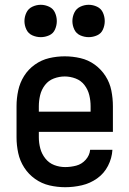

<svg xmlns="http://www.w3.org/2000/svg" viewBox="-20 -773 540 801"><path d="M150 -618Q168 -618 185 -625.5Q202 -633 209.5 -650Q217 -667 217 -685Q217 -703 209.5 -720Q202 -737 185 -745Q168 -753 150 -753Q132 -753 115 -745Q98 -737 90 -720Q82 -703 82 -685Q82 -667 90 -650Q98 -633 115 -625.5Q132 -618 150 -618ZM350 -618Q368 -618 385 -625.5Q402 -633 409.5 -650Q417 -667 417 -685Q417 -703 409.5 -720Q402 -737 385 -745Q368 -753 350 -753Q332 -753 315 -745Q298 -737 290 -720Q282 -703 282 -685Q282 -667 290 -650Q298 -633 315 -625.5Q332 -618 350 -618ZM252 8Q287 8 321.5 0Q356 -8 385 -28.5Q414 -49 430.5 -81Q447 -113 449 -148H356Q354 -125 337.5 -106.5Q321 -88 298 -82Q275 -76 252 -76Q228 -76 206 -84.5Q184 -93 169 -112Q154 -131 148 -154Q142 -177 142 -200V-223H451V-330Q451 -363 444.5 -395.5Q438 -428 420 -456Q402 -484 375 -503.5Q348 -523 315.5 -530.5Q283 -538 250 -538Q217 -538 185 -530.5Q153 -523 125.5 -503.5Q98 -484 80.5 -456Q63 -428 56 -395.5Q49 -363 49 -330V-200Q49 -167 56 -134.5Q63 -102 81 -74Q99 -46 126.5 -26.5Q154 -7 186.5 0.5Q219 8 252 8ZM142 -307V-330Q142 -353 147.5 -376Q153 -399 167.5 -418Q182 -437 204.5 -445.5Q227 -454 250 -454Q273 -454 295.5 -445.5Q318 -437 332.5 -418Q347 -399 352.5 -376Q358 -353 358 -330V-307Z"/></svg>

Font: Iosevka SS08 Medium
Style: Regular
Weight: 500
Monospace: yes
Designer: Belleve Invis
Foundry: Belleve Invis
Version: Version 3.4.3; ttfautohint (v1.8.3)